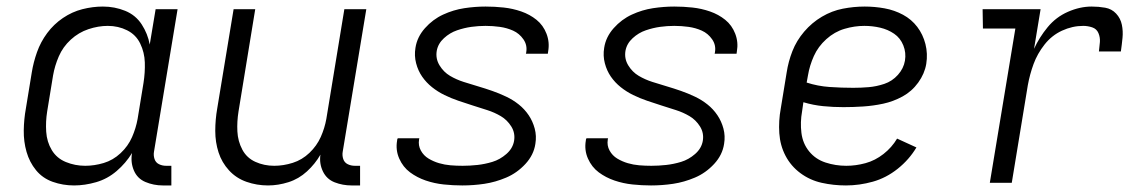

<svg xmlns="http://www.w3.org/2000/svg" viewBox="-20 -558 3496 586"><path d="M206 8Q239 8 273.5 -2Q308 -12 336 -36Q364 -60 383 -91Q378 -63 388.5 -38Q399 -13 424 -2.5Q449 8 477 8H503V-52H487Q475 -52 465 -57Q455 -62 451.5 -73Q448 -84 450 -95L522 -530H455L437 -422Q431 -455 412.5 -483.5Q394 -512 362 -525Q330 -538 294 -538Q263 -538 231.5 -530Q200 -522 172 -503Q144 -484 124 -457Q104 -430 93 -399Q82 -368 77 -337L59 -227Q53 -194 52.5 -160Q52 -126 61 -94.5Q70 -63 90 -38.5Q110 -14 141 -3Q172 8 206 8ZM240 -52Q209 -52 181 -63.5Q153 -75 138 -100Q123 -125 121 -156Q119 -187 124 -218L142 -328Q147 -357 159.5 -386Q172 -415 196 -437Q220 -459 250 -469Q280 -479 309 -479Q341 -479 368 -465.5Q395 -452 408 -425Q421 -398 422 -367.5Q423 -337 418 -305L400 -195Q395 -167 383 -139.5Q371 -112 348 -90.5Q325 -69 296.5 -60.5Q268 -52 240 -52Z M798 8Q829 8 860.5 -2Q892 -12 917 -35Q942 -58 958 -86Q954 -59 965.5 -35Q977 -11 1001.5 -1.5Q1026 8 1053 8H1079V-52H1063Q1051 -52 1041 -57Q1031 -62 1027.5 -73Q1024 -84 1026 -95L1098 -530H1031L976 -195Q971 -167 959 -140Q947 -113 924.5 -91.5Q902 -70 873.5 -61Q845 -52 817 -52Q786 -52 759.5 -64Q733 -76 719.5 -101.5Q706 -127 704.5 -157Q703 -187 708 -218L759 -530H693L643 -227Q637 -193 637 -158.5Q637 -124 647 -93Q657 -62 679 -38Q701 -14 732.5 -3Q764 8 798 8Z M1391 8Q1425 8 1458.5 3Q1492 -2 1525 -16Q1558 -30 1583.5 -57.5Q1609 -85 1614 -119Q1618 -143 1612 -165.5Q1606 -188 1593.5 -206.5Q1581 -225 1563.5 -239Q1546 -253 1525 -263Q1504 -273 1482.5 -280.5Q1461 -288 1439 -294.5Q1417 -301 1395 -308Q1373 -315 1353.5 -326.5Q1334 -338 1321.5 -358.5Q1309 -379 1313 -403Q1317 -425 1335 -441.5Q1353 -458 1375 -465.5Q1397 -473 1418.5 -476Q1440 -479 1462 -479Q1484 -479 1505.5 -476Q1527 -473 1546 -464.5Q1565 -456 1577.5 -438Q1590 -420 1586 -398Q1586 -396 1585 -394H1652Q1653 -398 1653 -401Q1658 -429 1648 -455Q1638 -481 1617.5 -497.5Q1597 -514 1571 -523Q1545 -532 1517.5 -535Q1490 -538 1462 -538Q1430 -538 1397 -533Q1364 -528 1332.5 -513.5Q1301 -499 1277 -472Q1253 -445 1248 -412Q1244 -388 1250 -365Q1256 -342 1268.5 -324Q1281 -306 1298.5 -292Q1316 -278 1336.5 -268Q1357 -258 1379 -250.5Q1401 -243 1423 -236Q1445 -229 1467 -222Q1489 -215 1508.5 -203.5Q1528 -192 1540.5 -172Q1553 -152 1549 -128Q1545 -105 1525.5 -88Q1506 -71 1483 -64Q1460 -57 1437 -54.5Q1414 -52 1392 -52Q1373 -52 1355 -53.5Q1337 -55 1320 -60Q1303 -65 1288 -74Q1273 -83 1264.5 -98.5Q1256 -114 1259 -132Q1259 -134 1260 -136H1194Q1192 -133 1192 -129Q1187 -100 1198.5 -74Q1210 -48 1231.5 -32Q1253 -16 1279.5 -7Q1306 2 1334.5 5Q1363 8 1391 8Z M1967 8Q2001 8 2034.5 3Q2068 -2 2101 -16Q2134 -30 2159.5 -57.5Q2185 -85 2190 -119Q2194 -143 2188 -165.5Q2182 -188 2169.5 -206.5Q2157 -225 2139.5 -239Q2122 -253 2101 -263Q2080 -273 2058.5 -280.5Q2037 -288 2015 -294.5Q1993 -301 1971 -308Q1949 -315 1929.5 -326.5Q1910 -338 1897.5 -358.5Q1885 -379 1889 -403Q1893 -425 1911 -441.5Q1929 -458 1951 -465.5Q1973 -473 1994.5 -476Q2016 -479 2038 -479Q2060 -479 2081.5 -476Q2103 -473 2122 -464.5Q2141 -456 2153.5 -438Q2166 -420 2162 -398Q2162 -396 2161 -394H2228Q2229 -398 2229 -401Q2234 -429 2224 -455Q2214 -481 2193.5 -497.5Q2173 -514 2147 -523Q2121 -532 2093.5 -535Q2066 -538 2038 -538Q2006 -538 1973 -533Q1940 -528 1908.5 -513.5Q1877 -499 1853 -472Q1829 -445 1824 -412Q1820 -388 1826 -365Q1832 -342 1844.5 -324Q1857 -306 1874.5 -292Q1892 -278 1912.5 -268Q1933 -258 1955 -250.5Q1977 -243 1999 -236Q2021 -229 2043 -222Q2065 -215 2084.5 -203.5Q2104 -192 2116.5 -172Q2129 -152 2125 -128Q2121 -105 2101.5 -88Q2082 -71 2059 -64Q2036 -57 2013 -54.5Q1990 -52 1968 -52Q1949 -52 1931 -53.5Q1913 -55 1896 -60Q1879 -65 1864 -74Q1849 -83 1840.5 -98.5Q1832 -114 1835 -132Q1835 -134 1836 -136H1770Q1768 -133 1768 -129Q1763 -100 1774.5 -74Q1786 -48 1807.5 -32Q1829 -16 1855.5 -7Q1882 2 1910.5 5Q1939 8 1967 8Z M2562 8Q2603 8 2644 -3.5Q2685 -15 2720 -43Q2755 -71 2777 -108L2718 -135Q2702 -108 2676.5 -88Q2651 -68 2621.5 -60Q2592 -52 2563 -52Q2530 -52 2499.5 -62Q2469 -72 2449.5 -96Q2430 -120 2426 -152.5Q2422 -185 2428 -218L2432 -246Q2462 -237 2492.5 -234Q2523 -231 2554 -231Q2584 -231 2614.5 -233Q2645 -235 2675.5 -241.5Q2706 -248 2734.5 -263.5Q2763 -279 2782.5 -306Q2802 -333 2807 -363Q2812 -394 2804.5 -423.5Q2797 -453 2779.5 -476Q2762 -499 2736 -513Q2710 -527 2680 -532.5Q2650 -538 2619 -538Q2586 -538 2552.5 -531.5Q2519 -525 2488.5 -507Q2458 -489 2434.5 -461.5Q2411 -434 2398.5 -402Q2386 -370 2381 -337L2363 -227Q2356 -189 2358.5 -151.5Q2361 -114 2377.5 -82.5Q2394 -51 2423 -29.5Q2452 -8 2488 0Q2524 8 2562 8ZM2584 -290Q2548 -290 2512 -292.5Q2476 -295 2442 -306L2446 -328Q2451 -358 2464 -387Q2477 -416 2502 -438.5Q2527 -461 2557.5 -470Q2588 -479 2618 -479Q2643 -479 2666.5 -473.5Q2690 -468 2709 -455Q2728 -442 2737 -419.5Q2746 -397 2742 -373Q2738 -349 2720.5 -329.5Q2703 -310 2679 -302Q2655 -294 2631.5 -292Q2608 -290 2584 -290Z M3001 0H3068L3117 -298Q3123 -331 3134.5 -362.5Q3146 -394 3168 -422Q3190 -450 3221.5 -464.5Q3253 -479 3286 -479Q3300 -479 3313.5 -474.5Q3327 -470 3332.5 -457Q3338 -444 3337 -430Q3336 -416 3334 -401H3401Q3404 -422 3406 -442.5Q3408 -463 3404 -482.5Q3400 -502 3386.5 -516.5Q3373 -531 3353 -534.5Q3333 -538 3312 -538Q3276 -538 3239.5 -522Q3203 -506 3177.5 -475Q3152 -444 3136 -409L3156 -530H2979L2980 -471H3079Z"/></svg>

Font: Iosevka Sparkle Light
Style: Italic
Weight: 300
Italic angle: -9°
Designer: Belleve Invis
Foundry: Belleve Invis
Version: Version 4.5.0; ttfautohint (v1.8.3)